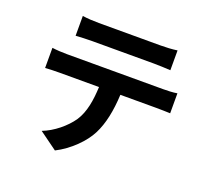

<svg xmlns="http://www.w3.org/2000/svg" viewBox="-138 -939 1276 1175"><g transform="rotate(20 500.0 -351.0)"><path d="M718 -642C752 -642 791 -640 826 -638V-767C792 -762 752 -760 718 -760H316C283 -760 241 -762 209 -767V-638C240 -640 282 -642 316 -642ZM197 -514C166 -514 130 -516 101 -520V-389C129 -391 167 -392 197 -392H451C447 -306 435 -225 394 -163C354 -105 284 -47 213 -20L330 65C419 20 496 -58 531 -127C567 -197 585 -287 590 -392H824C852 -392 890 -391 915 -390V-520C889 -515 845 -514 824 -514Z"/></g></svg>

Font: Noto Sans Japanese Bold
Style: Bold
Weight: 700
Designer: Ryoko NISHIZUKA (kana & ideographs); Paul D. Hunt (Latin, Greek & Cyrillic); Wenlong ZHANG (bopomofo); Sandoll Communica
Foundry: Adobe Systems Incorporated
Version: Version 1.000;PS 1;hotconv 1.0.78;makeotf.lib2.5.61930